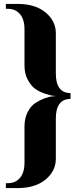

<svg xmlns="http://www.w3.org/2000/svg" viewBox="-20 -740 410 980"><path d="M340 -265V-235Q265 -235 265 -135V70Q265 133 212.5 176.5Q160 220 70 220H10V195H20Q59 195 82 168Q105 141 105 90V-95Q105 -137 121.5 -168.5Q138 -200 161.5 -215Q185 -230 208.5 -238.5Q232 -247 248 -248L265 -250Q258 -250 247.5 -251.5Q237 -253 209.5 -262Q182 -271 161 -285.5Q140 -300 122.5 -331.5Q105 -363 105 -405V-590Q105 -641 82 -668Q59 -695 20 -695H10V-720H70Q160 -720 212.5 -676.5Q265 -633 265 -570V-365Q265 -265 340 -265Z"/></svg>

Font: Yeseva One
Style: Regular
Weight: 400
Designer: Jovanny Lemonad
Foundry: Jovanny Lemonad
Version: Version 2.000